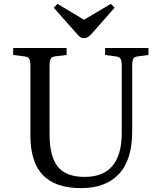

<svg xmlns="http://www.w3.org/2000/svg" viewBox="-20 -958 834 992"><path d="M399 14Q267 14 202 -53Q137 -120 137 -258V-620Q137 -645 130.5 -655Q124 -665 104 -667L48 -674V-710H324V-674L266 -667Q248 -665 242 -654.5Q236 -644 236 -616V-265Q236 -151 278 -97.5Q320 -44 417 -44Q514 -44 561.5 -101.5Q609 -159 609 -271V-620Q609 -645 602.5 -655Q596 -665 576 -667L523 -674V-710H747V-674L694 -667Q675 -665 669 -654.5Q663 -644 663 -616V-279Q663 -132 594.5 -59Q526 14 399 14ZM414 -761Q402 -761 393.5 -767Q385 -773 372 -789L258 -918L277 -938L414 -856L553 -938L572 -918L453 -783Q444 -773 434.5 -767Q425 -761 414 -761Z"/></svg>

Font: Literata 36pt
Style: Regular
Weight: 400
Designer: Latin by Veronika Burian and Jose Scaglione. Greek by Irene Vlachou. Cyrillic by Vera Evstafieva.
Foundry: TypeTogether
Version: Version 3.002